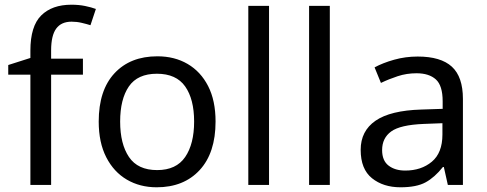

<svg xmlns="http://www.w3.org/2000/svg" viewBox="-20 -785 2066 815"><path d="M332 -468H197V0H109V-468H15V-509L109 -539V-570Q109 -674 155 -719.5Q201 -765 283 -765Q315 -765 341.5 -759.5Q368 -754 387 -747L364 -678Q348 -683 327 -688Q306 -693 284 -693Q240 -693 218.5 -663.5Q197 -634 197 -571V-536H332Z M895 -269Q895 -136 827.5 -63Q760 10 645 10Q574 10 518.5 -22.5Q463 -55 431 -117.5Q399 -180 399 -269Q399 -402 466 -474Q533 -546 648 -546Q721 -546 776.5 -513.5Q832 -481 863.5 -419.5Q895 -358 895 -269ZM490 -269Q490 -174 527.5 -118.5Q565 -63 647 -63Q728 -63 766 -118.5Q804 -174 804 -269Q804 -364 766 -418Q728 -472 646 -472Q564 -472 527 -418Q490 -364 490 -269Z M1122 0H1034V-760H1122Z M1380 0H1292V-760H1380Z M1753 -545Q1851 -545 1898 -502Q1945 -459 1945 -365V0H1881L1864 -76H1860Q1825 -32 1786.5 -11Q1748 10 1680 10Q1607 10 1559 -28.5Q1511 -67 1511 -149Q1511 -229 1574 -272.5Q1637 -316 1768 -320L1859 -323V-355Q1859 -422 1830 -448Q1801 -474 1748 -474Q1706 -474 1668 -461.5Q1630 -449 1597 -433L1570 -499Q1605 -518 1653 -531.5Q1701 -545 1753 -545ZM1779 -259Q1679 -255 1640.5 -227Q1602 -199 1602 -148Q1602 -103 1629.5 -82Q1657 -61 1700 -61Q1768 -61 1813 -98.5Q1858 -136 1858 -214V-262Z"/></svg>

Font: Noto Sans Mandaic
Style: Regular
Weight: 400
Designer: Monotype Design Team
Foundry: Monotype Imaging Inc.
Version: Version 2.002; ttfautohint (v1.8.4.7-5d5b)